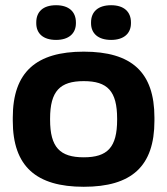

<svg xmlns="http://www.w3.org/2000/svg" viewBox="-20 -707 641 736"><path d="M29 -256V-244C29 -69 119 9 301 9C484 9 572 -69 572 -244V-256C572 -431 484 -509 301 -509C119 -509 29 -431 29 -256ZM119 -618C119 -579 145 -554 195 -554C244 -554 271 -579 271 -618V-621C271 -662 244 -687 195 -687C145 -687 119 -662 119 -621ZM172 -248V-252C172 -358 210 -396 301 -396C392 -396 429 -358 429 -252V-248C429 -142 392 -104 301 -104C210 -104 172 -142 172 -248ZM329 -618C329 -579 356 -554 406 -554C455 -554 482 -579 482 -618V-621C482 -662 455 -687 406 -687C356 -687 329 -662 329 -621Z"/></svg>

Font: LT Wave Bold
Style: Regular
Weight: 700
Designer: Daniel Lyons
Version: Version 2.5 (Glyphs App)